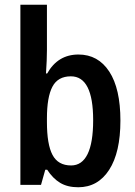

<svg xmlns="http://www.w3.org/2000/svg" viewBox="-20 -780 569 810"><path d="M178 -568Q178 -528 174 -470H179Q224 -550 311 -550Q394 -550 441 -478Q488 -406 488 -271Q488 -137 440.5 -63.5Q393 10 310 10Q265 10 234 -8.5Q203 -27 179 -64H171L153 0H66V-760H178ZM178 -281V-265Q178 -171 201.5 -126.5Q225 -82 280 -82Q326 -82 349.5 -130Q373 -178 373 -273Q373 -458 279 -458Q224 -458 201 -414Q178 -370 178 -281Z"/></svg>

Font: Noto Sans Display Medium Narrow
Style: Regular
Weight: 500
Width: 4
Designer: Monotype Design team
Foundry: Monotype Imaging Inc.
Version: Version 1.000